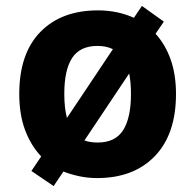

<svg xmlns="http://www.w3.org/2000/svg" viewBox="-20 -591 659 648"><path d="M574 -274Q574 -138 502.5 -64Q431 10 308 10Q277 10 248.5 4Q220 -2 194 -12L161 37L86 -14L119 -63Q84 -100 64.5 -152.5Q45 -205 45 -274Q45 -410 116 -483Q187 -556 311 -556Q376 -556 432 -531L459 -571L533 -518L505 -477Q538 -441 556 -390Q574 -339 574 -274ZM197 -274Q197 -226 206 -193L361 -425Q339 -436 309 -436Q250 -436 223.5 -395.5Q197 -355 197 -274ZM422 -274Q422 -313 416 -343L265 -117Q283 -110 310 -110Q369 -110 395.5 -151.5Q422 -193 422 -274Z"/></svg>

Font: Noto Sans Ethiopic
Style: Bold
Weight: 700
Designer: Monotype Design Team
Foundry: Monotype Imaging Inc.
Version: Version 2.102; ttfautohint (v1.8.4.7-5d5b)